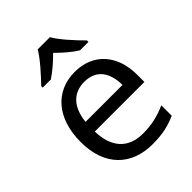

<svg xmlns="http://www.w3.org/2000/svg" viewBox="-220 -880 1004 1004"><g transform="rotate(-45 282.0 -378.0)"><path d="M116 -606H176C211 -629 247 -660 283 -696C319 -660 357 -627 392 -606H454V-617C410 -661 352 -724 329 -766H239C211 -718 154 -657 116 -617ZM292 -546C150 -546 55 -440 55 -264C55 -85 160 10 313 10C386 10 434 -1 489 -25V-102C433 -78 385 -65 317 -65C210 -65 149 -130 146 -251H513V-304C513 -450 429 -546 292 -546ZM291 -474C380 -474 420 -412 421 -321H148C157 -417 207 -474 291 -474Z"/></g></svg>

Font: Noto Sans Sunuwar
Style: Regular
Weight: 400
Designer: Anshuman Pandey
Foundry: Jamra Patel LLC
Version: Version 1.000